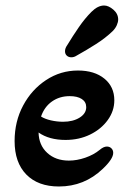

<svg xmlns="http://www.w3.org/2000/svg" viewBox="-20 -664 474 697"><path d="M239 -456Q229 -456 222.5 -462Q216 -468 216 -478Q216 -489 224 -500Q244 -533 266 -565Q288 -597 312 -621Q335 -644 358 -644Q374 -644 391.5 -629Q409 -614 409 -593Q409 -584 404 -572.5Q399 -561 389 -551Q363 -526 328.5 -504Q294 -482 258 -462Q249 -456 239 -456ZM194 13Q118 13 75.5 -30.5Q33 -74 33 -152Q33 -223 64 -281Q95 -339 147.5 -373.5Q200 -408 263 -408Q323 -408 359 -378.5Q395 -349 395 -300Q395 -261 371 -228Q347 -195 307 -175.5Q267 -156 218 -156Q158 -156 120 -183Q121 -137 151.5 -109Q182 -81 230 -81Q259 -81 289.5 -91.5Q320 -102 342 -120Q356 -132 368 -132Q378 -132 384.5 -125.5Q391 -119 391 -109Q391 -87 353 -51Q286 13 194 13ZM209 -222Q245 -222 269 -237Q293 -252 293 -275Q293 -294 277 -304.5Q261 -315 233 -315Q196 -315 168.5 -295.5Q141 -276 129 -241Q143 -232 165 -227Q187 -222 209 -222Z"/></svg>

Font: Akaya Telivigala
Style: Regular
Weight: 400
Designer: Vaishnavi Murthy Yerkadithaya, Juan Luis Blanco Aristondo
Version: Version 1.002; ttfautohint (v1.8.3)